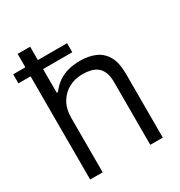

<svg xmlns="http://www.w3.org/2000/svg" viewBox="-171 -840 895 957"><g transform="rotate(-30 276.5 -361.5)"><path d="M70 0V-723H142V-458H149Q171 -487 197 -504.5Q223 -522 254 -530Q285 -538 321 -538Q371 -538 408.5 -521.5Q446 -505 467 -468Q488 -431 488 -367V0H416V-360Q416 -395 407 -417Q398 -439 382 -451.5Q366 -464 344.5 -469Q323 -474 297 -474Q257 -474 221.5 -456Q186 -438 164 -401.5Q142 -365 142 -311V0ZM0 -594V-646H310V-594Z"/></g></svg>

Font: Archivo SemiBold Light
Style: Regular
Weight: 300
Version: Version 2.001